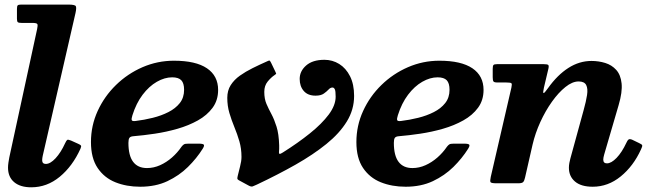

<svg xmlns="http://www.w3.org/2000/svg" viewBox="-20 -800 2852 838"><path d="M309.5 -743Q314.5 -765.5 311 -772.8Q307.5 -780 278 -780H72Q60.5 -780 57.2 -776.5Q54 -773 54 -761V-717.5Q54 -706 58 -703Q62 -700 74 -700H120.5Q141 -700 143.2 -694.5Q145.5 -689 142 -673L20.5 -112.5Q18.5 -103 16.8 -90.5Q15 -78 15 -68.5Q15 -27.5 41.8 -5Q68.5 17.5 116.5 17.5Q185 17.5 240.8 -28.5Q296.5 -74.5 331 -150.5Q335.5 -161 333.5 -164.5Q331.5 -168 321 -172.5L290 -186.5Q277 -192 273.2 -189.2Q269.5 -186.5 264 -174.5Q245.5 -134 222.5 -109.2Q199.5 -84.5 180 -84.5Q164 -84.5 164 -101Q164 -105 164.8 -110.5Q165.5 -116 166.5 -120Z M377 -180Q377 -110 406 -67Q435 -24 483.5 -4.5Q532 15 592 15Q659 15 710.5 -9.2Q762 -33.5 800.2 -71.2Q838.5 -109 864.5 -150.5Q873 -164 869.5 -168.5Q866 -173 847.5 -173H802Q788 -173 783 -170Q778 -167 772.5 -160Q754.5 -133.5 730.5 -112.5Q706.5 -91.5 678.8 -79Q651 -66.5 621.5 -66.5Q581.5 -66.5 561 -93.8Q540.5 -121 540.5 -176.5Q540.5 -192 544.8 -198.2Q549 -204.5 562.5 -205.5Q605.5 -209 655.8 -216.5Q706 -224 754.8 -238Q803.5 -252 843.8 -274.5Q884 -297 908 -329.8Q932 -362.5 932 -407.5Q932 -469 883.2 -502Q834.5 -535 739 -535Q667.5 -535 602.2 -506.8Q537 -478.5 486.2 -429Q435.5 -379.5 406.2 -315.5Q377 -251.5 377 -180ZM572 -272Q557 -270 555 -275.8Q553 -281.5 558 -297Q574.5 -349.5 602.5 -386.5Q630.5 -423.5 664.5 -443Q698.5 -462.5 731.5 -462.5Q759 -462.5 771.2 -449.8Q783.5 -437 783.5 -408Q783.5 -374 764.8 -350.2Q746 -326.5 715 -310.8Q684 -295 646.8 -285.8Q609.5 -276.5 572 -272Z M1357 -382.5Q1380.5 -382.5 1393.2 -391.5Q1406 -400.5 1414 -409.2Q1422 -418 1431 -418Q1437.5 -418 1441.2 -410.5Q1445 -403 1445 -378Q1445 -340.5 1414.8 -300Q1384.5 -259.5 1332.5 -217.8Q1280.5 -176 1214.5 -134.5Q1205.5 -129 1201.8 -128.2Q1198 -127.5 1197.5 -134.5Q1198.5 -142 1198.5 -150.2Q1198.5 -158.5 1198.5 -165.5Q1197 -215.5 1187 -247.2Q1177 -279 1164.8 -301.8Q1152.5 -324.5 1143 -346.5Q1133.5 -368.5 1133.5 -399Q1133.5 -426 1148.2 -444Q1163 -462 1178 -472Q1186 -477 1185.2 -479.5Q1184.5 -482 1180.5 -490L1163 -526.5Q1158.5 -535.5 1155.8 -535.8Q1153 -536 1144 -531.5Q1112.5 -517.5 1082.2 -502.5Q1052 -487.5 1027 -469.8Q1002 -452 987 -428.5Q972 -405 972 -373Q972 -338 981.2 -306.8Q990.5 -275.5 1003 -245.2Q1015.5 -215 1024.8 -183.2Q1034 -151.5 1034 -115Q1034 -97 1027.8 -73.5Q1021.5 -50 1017.5 -32Q1015.5 -23 1016 -19.8Q1016.5 -16.5 1023 -13L1064.5 9.5Q1076 16 1083 13.5Q1090 11 1101.5 5.5Q1192.5 -37.5 1269.8 -81.2Q1347 -125 1404.5 -171.5Q1462 -218 1493.8 -269.8Q1525.5 -321.5 1525.5 -381.5Q1525.5 -432 1507.8 -467.2Q1490 -502.5 1460.5 -520.8Q1431 -539 1396 -539Q1344.5 -539 1316.2 -514.2Q1288 -489.5 1288 -455.5Q1288 -423.5 1305.8 -403Q1323.5 -382.5 1357 -382.5Z M1535.5 -180Q1535.5 -110 1564.5 -67Q1593.5 -24 1642 -4.5Q1690.5 15 1750.5 15Q1817.5 15 1869 -9.2Q1920.5 -33.5 1958.8 -71.2Q1997 -109 2023 -150.5Q2031.5 -164 2028 -168.5Q2024.5 -173 2006 -173H1960.5Q1946.5 -173 1941.5 -170Q1936.5 -167 1931 -160Q1913 -133.5 1889 -112.5Q1865 -91.5 1837.2 -79Q1809.5 -66.5 1780 -66.5Q1740 -66.5 1719.5 -93.8Q1699 -121 1699 -176.5Q1699 -192 1703.2 -198.2Q1707.5 -204.5 1721 -205.5Q1764 -209 1814.2 -216.5Q1864.5 -224 1913.2 -238Q1962 -252 2002.2 -274.5Q2042.5 -297 2066.5 -329.8Q2090.5 -362.5 2090.5 -407.5Q2090.5 -469 2041.8 -502Q1993 -535 1897.5 -535Q1826 -535 1760.8 -506.8Q1695.5 -478.5 1644.8 -429Q1594 -379.5 1564.8 -315.5Q1535.5 -251.5 1535.5 -180ZM1730.5 -272Q1715.5 -270 1713.5 -275.8Q1711.5 -281.5 1716.5 -297Q1733 -349.5 1761 -386.5Q1789 -423.5 1823 -443Q1857 -462.5 1890 -462.5Q1917.5 -462.5 1929.8 -449.8Q1942 -437 1942 -408Q1942 -374 1923.2 -350.2Q1904.5 -326.5 1873.5 -310.8Q1842.5 -295 1805.2 -285.8Q1768 -276.5 1730.5 -272Z M2149.5 -520Q2137 -520 2133.8 -516.2Q2130.5 -512.5 2130.5 -499.5V-463Q2130.5 -449 2133.8 -444.5Q2137 -440 2151 -440H2189Q2209 -440 2212.2 -436.5Q2215.5 -433 2212 -417.5L2122 -28Q2118 -10 2121 -5Q2124 0 2147.5 0H2241.5Q2258.5 0 2263.5 -5.5Q2268.5 -11 2271.5 -24.5L2304.5 -169Q2316 -218.5 2338.2 -267.2Q2360.5 -316 2389 -356Q2417.5 -396 2447.8 -420.2Q2478 -444.5 2505.5 -444.5Q2530.5 -444.5 2538.5 -428.8Q2546.5 -413 2542.2 -385.2Q2538 -357.5 2527.5 -320L2469.5 -108.5Q2467 -100 2465 -88.8Q2463 -77.5 2463 -68Q2463 -30.5 2489.5 -7.8Q2516 15 2567 15Q2634 15 2689.2 -30Q2744.5 -75 2777.5 -147.5Q2784 -161 2783 -165.5Q2782 -170 2769.5 -175.5L2738.5 -190.5Q2728 -194.5 2723.2 -191Q2718.5 -187.5 2714 -177Q2694 -134.5 2671 -110.8Q2648 -87 2629 -87Q2613 -87 2613 -103.5Q2613 -111.5 2617 -125.5L2680 -341Q2697 -398.5 2693 -436Q2689 -473.5 2669.5 -495Q2650 -516.5 2621.5 -525.2Q2593 -534 2561.5 -534Q2508.5 -534 2460.8 -503.5Q2413 -473 2372 -415.5Q2355.5 -392 2352.2 -393.8Q2349 -395.5 2354 -417.5L2373.5 -500Q2376.5 -513 2372.8 -516.5Q2369 -520 2352.5 -520Z"/></svg>

Font: Besley
Style: Bold Italic
Weight: 700
Italic angle: -13°
Designer: Owen Earl
Foundry: indestructible type*
Version: Version 2.001